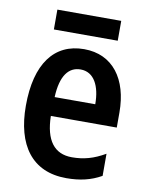

<svg xmlns="http://www.w3.org/2000/svg" viewBox="-81 -760 643 829"><g transform="rotate(10 240.5 -345.0)"><path d="M383 -700H103V-613H383ZM247 -552C116 -552 41 -452 41 -268C41 -96 116 10 267 10C326 10 374 -1 420 -27V-124C370 -95 327 -83 275 -83C198 -83 157 -136 155 -243H444V-309C444 -455 373 -552 247 -552ZM247 -463C306 -463 335 -406 335 -326H157C161 -421 195 -463 247 -463Z"/></g></svg>

Font: Noto Sans Sinhala UI Condensed SemiBold
Style: Regular
Weight: 600
Width: 3
Designer: Jelle Bosma - Monotype Design Team
Foundry: Monotype Imaging Inc.
Version: Version 2.006